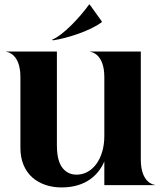

<svg xmlns="http://www.w3.org/2000/svg" viewBox="-20 -812 729 842"><path d="M249.5 10C359.5 10 413.5 -48 437.5 -104V0H659V-1.5C653.5 -1.5 597.5 -11 597.5 -112V-586H376V-584.5C381.5 -584.5 437.5 -575 437.5 -474V-215C437.5 -117 386.5 -46 315.5 -46C280.5 -46 257.5 -65 244.5 -91C231.5 -118 229.5 -151 229.5 -176V-586H8V-584.5C13.5 -584.5 69.5 -575 69.5 -474V-163C69.5 -106 89.5 -63 121.5 -34C154.5 -5 199.5 10 249.5 10ZM370.5 -792C329.5 -735 256.5 -657 208.5 -638L211.5 -635C270.5 -643 375.5 -676 426.5 -715V-718L373.5 -792Z"/></svg>

Font: Beautique Display Medium
Style: Bold
Weight: 900
Designer: Nhat-Quang Ngo
Version: Version 1.100;Glyphs 3.2.3 (3260)